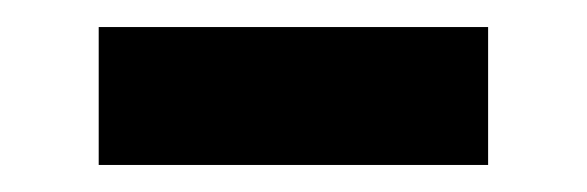

<svg xmlns="http://www.w3.org/2000/svg" viewBox="-20 -357 434 142"><path d="M53 -235V-337H341V-235Z"/></svg>

Font: Readex Pro
Style: Regular
Weight: 400
Designer: Bonnie Shaver-Troup, Thomas Jockin
Foundry: Lexend
Version: Version 1.204; ttfautohint (v1.8.4.7-5d5b)